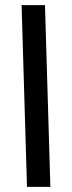

<svg xmlns="http://www.w3.org/2000/svg" viewBox="-20 -727 279 747"><path d="M85 0H176L155 -707H64Z"/></svg>

Font: Noto Sans Arabic UI XCn Md
Style: Regular
Weight: 500
Width: 2
Designer: Monotype Design Team, Nadine Chahine and Nizar Qandah
Foundry: Monotype Imaging Inc.
Version: Version 2.010